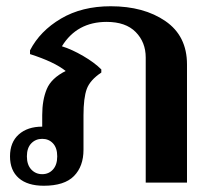

<svg xmlns="http://www.w3.org/2000/svg" viewBox="-20 -584 676 614"><path d="M12 -84Q12 -129 40 -154Q68 -179 115 -179V-216Q115 -264 129.5 -299Q144 -334 190 -357Q154 -386 76 -411V-423Q108 -485 175 -524.5Q242 -564 334 -564Q440 -564 509 -516.5Q578 -469 578 -378V0H446V-400Q446 -449 414 -481.5Q382 -514 321 -514Q226 -514 178 -436Q210 -426 246 -405Q282 -384 304 -362V-352Q268 -328 257.5 -299.5Q247 -271 247 -215V-105Q247 -52 216.5 -21Q186 10 120 10Q68 10 40 -14.5Q12 -39 12 -84ZM163 -84Q163 -111 149.5 -125.5Q136 -140 115 -140Q94 -140 80 -125.5Q66 -111 66 -84Q66 -57 80 -42Q94 -27 115 -27Q136 -27 149.5 -42Q163 -57 163 -84Z"/></svg>

Font: Trirong SemiBold
Style: Regular
Weight: 600
Designer: Katatrad Team
Foundry: CadsonDemak
Version: Version 1.000